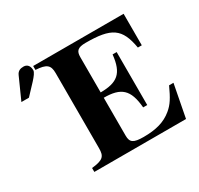

<svg xmlns="http://www.w3.org/2000/svg" viewBox="-149 -880 1097 1061"><g transform="rotate(-30 400.0 -350.0)"><path d="M10 -536H58L121 -603C140 -624 155 -643 155 -656C155 -682 142 -700 118 -700C98 -700 81 -695 71 -672ZM791 -208H763C733 -143 715 -113 681 -85C634 -46 577 -31 499 -31C434 -31 416 -44 416 -87V-329C525 -329 568 -293 578 -174H604V-512H578C566 -396 522 -364 416 -363V-588C416 -626 429 -642 481 -642C644 -642 695 -609 718 -475H743V-676H166V-651C235 -647 254 -631 254 -580V-101C254 -49 240 -33 166 -25V0H751Z"/></g></svg>

Font: XITS
Style: Bold
Weight: 700
Designer: MicroPress Inc., with final additions and corrections provided by Coen Hoffman, Elsevier (retired)
Version: Version 1.302